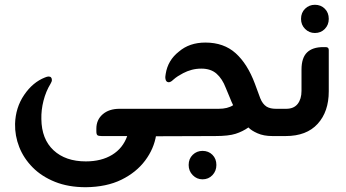

<svg xmlns="http://www.w3.org/2000/svg" viewBox="-20 -569 1449 803"><path d="M480 -114H653V-7L633 -4Q624 53 587 102.5Q550 152 488 182.5Q426 213 339 214Q266 214 210 191.5Q154 169 116.5 131Q79 93 60.5 46Q42 -1 43 -51Q45 -119 81 -172Q117 -225 168 -245Q173 -247 176.5 -248Q180 -249 183 -249Q197 -249 197 -234Q197 -228 191 -218Q172 -187 162 -148Q152 -109 153 -71Q154 13 204 59.5Q254 106 339 106Q404 106 449 78.5Q494 51 512 0H405Q392 0 387.5 -3.5Q383 -7 383 -20V-31Q383 -68 409.5 -91Q436 -114 480 -114Z M1134 -114H1154V0H1119Q1083 0 1057 -11.5Q1031 -23 1019 -36Q995 -19 965.5 -9.5Q936 0 880 0L596 1V-114H895Q932 -114 955 -129Q948 -143 941.5 -160Q935 -177 924 -202Q910 -239 886 -260.5Q862 -282 822 -282Q801 -282 782 -277Q763 -272 746 -263Q736 -258 725 -251Q714 -244 704 -235Q694 -225 685 -225Q674 -226 672 -239Q671 -244 671.5 -249Q672 -254 673 -260Q682 -317 728 -353Q772 -391 839 -391Q916 -391 965.5 -346.5Q1015 -302 1046 -219Q1059 -182 1068.5 -158Q1078 -134 1095 -123Q1110 -114 1134 -114ZM827 62Q852 62 868.5 78.5Q885 95 885 121Q885 146 868.5 163.5Q852 181 827 181Q803 181 786 163.5Q769 146 769 121Q769 95 786 78.5Q803 62 827 62Z M1297 -549Q1322 -549 1338.5 -532.5Q1355 -516 1355 -490Q1355 -465 1338.5 -448Q1322 -431 1297 -431Q1273 -431 1256 -448Q1239 -465 1239 -490Q1239 -516 1256 -532.5Q1273 -549 1297 -549ZM1175 0H1143V-114H1177Q1209 -114 1225 -134.5Q1241 -155 1241 -189V-278Q1241 -327 1264 -349.5Q1287 -372 1332 -372H1342Q1355 -372 1355 -360V-187Q1355 -102 1308.5 -51Q1262 0 1175 0Z"/></svg>

Font: Zain ExtraBold
Style: Regular
Weight: 800
Designer: Zain,Boutros
Foundry: Mobile Telecommunications Company (Zain), 2024
Version: Version 1.50; ttfautohint (v1.8.4)